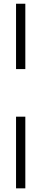

<svg xmlns="http://www.w3.org/2000/svg" viewBox="-20 -820 223 1040"><path d="M117.2 -188V200.2H66.9V-188ZM117.2 -799.8V-445.8H66.9V-799.8Z"/></svg>

Font: Resagokr
Style: Light
Weight: 300
Designer: gluk
Foundry: gluk
Version: Version 0.95